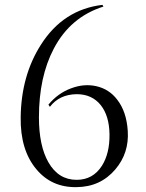

<svg xmlns="http://www.w3.org/2000/svg" viewBox="-20 -754 600 789"><path d="M179 -324Q218 -371 272 -391Q325 -411 375 -400Q429 -388 462 -344Q500 -295 505 -216Q511 -125 454 -58Q393 14 295 15Q192 17 129 -59Q63 -138 65 -272Q67 -443 148 -570Q240 -715 401 -734L405 -727Q269 -684 201 -554Q140 -438 140 -272Q140 -155 179 -87Q220 -15 295 -15Q362 -15 399 -73Q431 -124 430 -202Q429 -278 394 -322Q358 -367 295 -367Q224 -366 185 -315Z"/></svg>

Font: Cinzel(RUS BY LYAJKA)
Style: Regular
Weight: 400
Designer: Natanael Gama
Version: Version 1.001;PS 001.001;hotconv 1.0.56;makeotf.lib2.0.21325